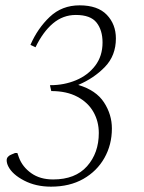

<svg xmlns="http://www.w3.org/2000/svg" viewBox="-20 -560 540 719"><path d="M171 139Q114 139 70 116Q26 93 11 63Q5 51 5 40Q5 32 10.5 26.5Q16 21 22 19L36 13H45L51 30Q64 65 97 88.5Q130 112 179 112Q262 112 306 62.5Q350 13 350 -62Q350 -105 330 -140.5Q310 -176 270 -197.5Q230 -219 172 -219L167 -241H169Q220 -241 264.5 -259.5Q309 -278 336.5 -314Q364 -350 364 -401Q364 -447 341.5 -475.5Q319 -504 264 -504Q216 -504 178.5 -472.5Q141 -441 113 -383L94 -392Q121 -454 166.5 -497Q212 -540 278 -540Q346 -540 380 -504.5Q414 -469 414 -416Q414 -352 373 -309.5Q332 -267 273 -242Q340 -222 369.5 -176.5Q399 -131 399 -79Q399 -18 371 31.5Q343 81 292 110Q241 139 171 139Z"/></svg>

Font: Spectral SC ExtraLight
Style: Italic
Weight: 275
Italic angle: -10°
Designer: Jean-Baptiste Levee
Foundry: Production Type
Version: Version 2.001